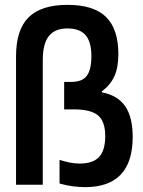

<svg xmlns="http://www.w3.org/2000/svg" viewBox="-20 -760 590 790"><path d="M330 10Q307 10 279.5 6.5Q252 3 225 -5V-102Q248 -95 268 -91Q288 -87 308 -87Q362 -87 387.5 -114Q413 -141 413 -200Q413 -260 383.5 -285Q354 -310 283 -310H244V-423H274Q318 -423 337 -448Q356 -473 356 -529Q356 -588 332 -615.5Q308 -643 257 -643Q206 -643 181 -611.5Q156 -580 156 -513V0H46V-528Q46 -637 97.5 -688.5Q149 -740 258 -740Q365 -740 416 -690.5Q467 -641 467 -537Q467 -482 450.5 -446Q434 -410 399 -384V-380Q464 -368 495 -323Q526 -278 526 -197Q526 10 330 10Z"/></svg>

Font: M PLUS Code Latin SemiExpanded Medium
Style: Regular
Weight: 500
Width: 6
Designer: Coji Morishita
Foundry: UNDERFOREST DESIGN
Version: Version 1.002; ttfautohint (v1.8.3)